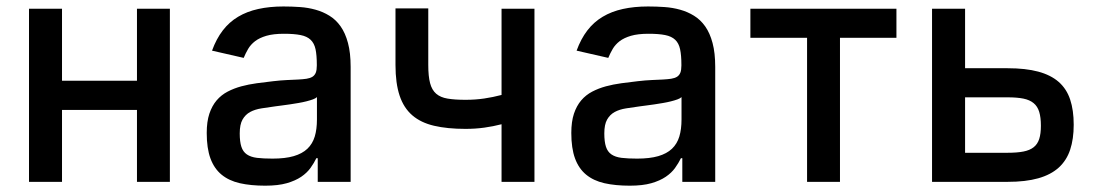

<svg xmlns="http://www.w3.org/2000/svg" viewBox="-20 -573 3451 605"><path d="M71.4 0V-545.5H175.4V-318.5H411.6V-545.5H515.3V0H411.6V-226.6H175.4V0Z M631.4 -154.1Q631.4 -189.6 639.7 -214.7Q648.1 -239.7 662.6 -256.7Q677.2 -273.8 697.3 -284.3Q717.3 -294.7 740.4 -301Q763.5 -307.2 789.1 -310.7Q814.6 -314.3 840.6 -317.1Q865.1 -320 884.8 -320.8Q904.5 -321.7 919.7 -322.4Q935 -323.2 946.2 -324.9Q957.4 -326.7 964.5 -331.1Q971.6 -335.6 975 -343.9Q978.3 -352.3 978.3 -366.5V-369Q978.3 -398.8 974.3 -417.8Q970.2 -436.8 958.8 -447.6Q947.4 -458.5 927.2 -462.5Q907 -466.6 874.6 -466.6Q841.3 -466.6 819.4 -460.2Q797.6 -453.8 783.7 -443.2Q769.9 -432.5 761.9 -418.9Q753.9 -405.2 747.9 -390.6L648.1 -413.4Q661.6 -450.6 682 -477.1Q702.4 -503.6 730.3 -520.2Q758.2 -536.9 793.9 -544.7Q829.5 -552.6 873.2 -552.6Q899.5 -552.6 925.2 -550.8Q951 -549 974.4 -542.4Q997.9 -535.9 1018.1 -523.4Q1038.4 -511 1053.3 -489.9Q1068.2 -468.8 1076.5 -437.5Q1084.9 -406.2 1084.9 -362.2V0H981.2V-74.6H976.9Q969.5 -59.3 958.5 -43.9Q947.4 -28.4 929.2 -16Q910.9 -3.6 883.5 4.3Q856.2 12.1 815.7 12.1Q770.2 12.1 735.8 4.3Q701.3 -3.6 678.1 -22.7Q654.8 -41.9 643.1 -73.9Q631.4 -105.8 631.4 -154.1ZM838.8 -73.2Q878.6 -73.2 905.4 -81Q932.2 -88.8 948.5 -104.2Q964.8 -119.7 971.8 -142.8Q978.7 -165.8 978.7 -196.7V-267Q974.8 -263.1 966.1 -259.9Q957.4 -256.7 945.5 -253.7Q933.6 -250.7 920.1 -248.4Q906.6 -246.1 893.3 -244.1Q880 -242.2 867.9 -240.6Q855.8 -239 847.3 -237.9Q824.2 -234.7 803.8 -231.5Q783.4 -228.3 768.3 -220.2Q753.2 -212 744.3 -196.4Q735.4 -180.8 735.4 -152.7Q735.4 -126.4 740.6 -110.6Q745.7 -94.8 757.8 -86.5Q769.9 -78.1 789.8 -75.6Q809.7 -73.2 838.8 -73.2Z M1226.2 -546.5H1329.5V-368.3Q1329.5 -332.7 1335.2 -311.1Q1340.9 -289.4 1354.4 -277.7Q1367.9 -266 1390.4 -262.3Q1413 -258.5 1446.7 -258.5Q1478 -258.5 1505.7 -262.6Q1533.4 -266.7 1560.4 -273.8V-545.5H1664.1V0H1560.4V-181.5Q1534.1 -174.7 1506 -170.8Q1478 -166.9 1446.7 -166.9Q1389.6 -166.9 1347.8 -176.7Q1306.1 -186.4 1279.1 -209.7Q1252.1 -233 1239.2 -271.7Q1226.2 -310.4 1226.2 -368.3Z M1780.2 -154.1Q1780.2 -189.6 1788.5 -214.7Q1796.9 -239.7 1811.4 -256.7Q1826 -273.8 1846.1 -284.3Q1866.1 -294.7 1889.2 -301Q1912.3 -307.2 1937.9 -310.7Q1963.4 -314.3 1989.3 -317.1Q2013.8 -320 2033.6 -320.8Q2053.3 -321.7 2068.5 -322.4Q2083.8 -323.2 2095 -324.9Q2106.2 -326.7 2113.3 -331.1Q2120.4 -335.6 2123.8 -343.9Q2127.1 -352.3 2127.1 -366.5V-369Q2127.1 -398.8 2123 -417.8Q2119 -436.8 2107.6 -447.6Q2096.2 -458.5 2076 -462.5Q2055.8 -466.6 2023.4 -466.6Q1990.1 -466.6 1968.2 -460.2Q1946.4 -453.8 1932.5 -443.2Q1918.7 -432.5 1910.7 -418.9Q1902.7 -405.2 1896.7 -390.6L1796.9 -413.4Q1810.4 -450.6 1830.8 -477.1Q1851.2 -503.6 1879.1 -520.2Q1907 -536.9 1942.6 -544.7Q1978.3 -552.6 2022 -552.6Q2048.3 -552.6 2074 -550.8Q2099.8 -549 2123.2 -542.4Q2146.7 -535.9 2166.9 -523.4Q2187.1 -511 2202.1 -489.9Q2217 -468.8 2225.3 -437.5Q2233.7 -406.2 2233.7 -362.2V0H2130V-74.6H2125.7Q2118.3 -59.3 2107.2 -43.9Q2096.2 -28.4 2077.9 -16Q2059.7 -3.6 2032.3 4.3Q2005 12.1 1964.5 12.1Q1919 12.1 1884.6 4.3Q1850.1 -3.6 1826.9 -22.7Q1803.6 -41.9 1791.9 -73.9Q1780.2 -105.8 1780.2 -154.1ZM1987.6 -73.2Q2027.3 -73.2 2054.2 -81Q2081 -88.8 2097.3 -104.2Q2113.6 -119.7 2120.6 -142.8Q2127.5 -165.8 2127.5 -196.7V-267Q2123.6 -263.1 2114.9 -259.9Q2106.2 -256.7 2094.3 -253.7Q2082.4 -250.7 2068.9 -248.4Q2055.4 -246.1 2042.1 -244.1Q2028.8 -242.2 2016.7 -240.6Q2004.6 -239 1996.1 -237.9Q1973 -234.7 1952.6 -231.5Q1932.2 -228.3 1917.1 -220.2Q1902 -212 1893.1 -196.4Q1884.2 -180.8 1884.2 -152.7Q1884.2 -126.4 1889.4 -110.6Q1894.5 -94.8 1906.6 -86.5Q1918.7 -78.1 1938.6 -75.6Q1958.5 -73.2 1987.6 -73.2Z M2344.5 -453.8V-545.5H2804.7V-453.8H2626.8V0H2523.1V-453.8Z M3021 -545.5V-358H3155.2Q3212 -358 3251.6 -347.3Q3291.2 -336.6 3316.1 -314.8Q3340.9 -293 3352.1 -259.4Q3363.3 -225.9 3363.3 -180Q3363.3 -134.9 3352.1 -101.2Q3340.9 -67.5 3316.1 -44.9Q3291.2 -22.4 3251.6 -11.2Q3212 0 3155.2 0H2916.9V-545.5ZM3021 -91.6H3155.2Q3184.7 -91.6 3204.7 -95.5Q3224.8 -99.4 3237 -109Q3249.3 -118.6 3254.6 -135.1Q3259.9 -151.6 3259.9 -176.8Q3259.9 -203.1 3254.6 -220.5Q3249.3 -237.9 3237 -248Q3224.8 -258.2 3204.7 -262.3Q3184.7 -266.3 3155.2 -266.3H3021Z"/></svg>

Font: Cannonade Med
Style: Regular
Weight: 500
Designer: Rasmus Andersson
Foundry: rsms
Version: Version 3.012;git-f93a4a705